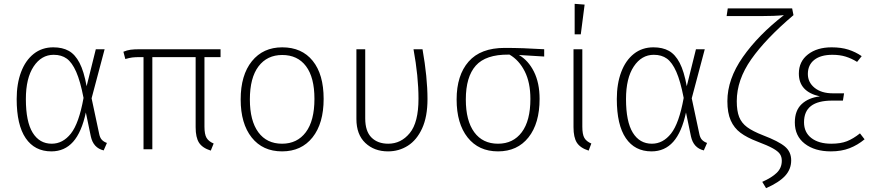

<svg xmlns="http://www.w3.org/2000/svg" viewBox="-20 -779 4558 1002"><path d="M432 -329 480 -522H526L458 -266L497 -83Q501 -61 511 -50Q521 -39 538 -33L521 6Q467 -7 454 -67L428 -192Q406 -89 361.5 -39Q317 11 248 11Q161 11 114 -58Q67 -127 67 -262Q67 -342 90 -403Q113 -464 156 -498Q199 -532 258 -532Q306 -532 339 -513.5Q372 -495 395 -451Q418 -407 432 -329ZM115 -262Q115 -144 150.5 -86.5Q186 -29 250 -29Q308 -29 350 -82Q392 -135 416 -268Q399 -356 377.5 -404.5Q356 -453 328.5 -473Q301 -493 260 -493Q196 -493 155.5 -432Q115 -371 115 -262Z M1047 -481V-118Q1047 -78 1058 -59.5Q1069 -41 1095 -30L1080 7Q1036 -7 1018.5 -34.5Q1001 -62 1001 -115V-481H775V0H729V-481H712Q685 -481 670 -479Q655 -477 634 -471L624 -509Q643 -517 661.5 -519.5Q680 -522 709 -522H1131V-481Z M1669 -263Q1669 -135 1611 -62Q1553 11 1452 11Q1351 11 1293.5 -61.5Q1236 -134 1236 -260Q1236 -387 1294.5 -459.5Q1353 -532 1453 -532Q1555 -532 1612 -461.5Q1669 -391 1669 -263ZM1284 -260Q1284 -149 1328 -89Q1372 -29 1452 -29Q1531 -29 1576 -89Q1621 -149 1621 -263Q1621 -375 1577 -433.5Q1533 -492 1453 -492Q1374 -492 1329 -432.5Q1284 -373 1284 -260Z M2211 -262Q2211 -170 2183 -109Q2155 -48 2108.5 -18.5Q2062 11 2005 11Q1933 11 1886.5 -33Q1840 -77 1840 -158V-522H1886V-161Q1886 -94 1918.5 -61.5Q1951 -29 2006 -29Q2073 -29 2118.5 -84.5Q2164 -140 2164 -264Q2164 -380 2138 -522H2185Q2211 -375 2211 -262Z M2820 -484 2688 -492Q2737 -464 2766.5 -405Q2796 -346 2796 -263Q2796 -135 2738 -62Q2680 11 2579 11Q2478 11 2420.5 -61.5Q2363 -134 2363 -260Q2363 -386 2425.5 -457.5Q2488 -529 2614 -529Q2708 -529 2820 -522ZM2639 -494H2634Q2515 -495 2463 -436.5Q2411 -378 2411 -260Q2411 -149 2455 -89Q2499 -29 2579 -29Q2658 -29 2703 -89Q2748 -149 2748 -263Q2748 -348 2718.5 -406.5Q2689 -465 2639 -494Z M3019 -118Q3019 -78 3029.5 -59.5Q3040 -41 3066 -30L3052 7Q3008 -7 2990.5 -34.5Q2973 -62 2973 -115V-522H3019ZM3031 -755 3011 -600H2979V-759Z M3564 -329 3612 -522H3658L3590 -266L3629 -83Q3633 -61 3643 -50Q3653 -39 3670 -33L3653 6Q3599 -7 3586 -67L3560 -192Q3538 -89 3493.5 -39Q3449 11 3380 11Q3293 11 3246 -58Q3199 -127 3199 -262Q3199 -342 3222 -403Q3245 -464 3288 -498Q3331 -532 3390 -532Q3438 -532 3471 -513.5Q3504 -495 3527 -451Q3550 -407 3564 -329ZM3247 -262Q3247 -144 3282.5 -86.5Q3318 -29 3382 -29Q3440 -29 3482 -82Q3524 -135 3548 -268Q3531 -356 3509.5 -404.5Q3488 -453 3460.5 -473Q3433 -493 3392 -493Q3328 -493 3287.5 -432Q3247 -371 3247 -262Z M4121 -700Q3976 -577 3900.5 -469.5Q3825 -362 3825 -251Q3825 -200 3837.5 -168.5Q3850 -137 3879 -115.5Q3908 -94 3962 -73Q4043 -42 4076 -14.5Q4109 13 4109 58Q4109 104 4077.5 138.5Q4046 173 3978 203L3958 170Q4008 148 4034 122.5Q4060 97 4060 60Q4060 39 4050 24.5Q4040 10 4013 -5Q3986 -20 3933 -40Q3878 -61 3844.5 -86Q3811 -111 3793.5 -150.5Q3776 -190 3776 -251Q3776 -366 3856.5 -481Q3937 -596 4071 -700Q4023 -695 3947 -695H3772L3778 -735H4114Z M4477 -486 4453 -456Q4424 -474 4393.5 -483.5Q4363 -493 4324 -493Q4263 -493 4229.5 -466.5Q4196 -440 4196 -393Q4196 -349 4231.5 -320.5Q4267 -292 4326 -292H4385L4379 -254H4323Q4249 -254 4212.5 -226Q4176 -198 4176 -141Q4176 -88 4214.5 -58.5Q4253 -29 4318 -29Q4367 -29 4400 -42Q4433 -55 4468 -83L4492 -52Q4456 -22 4413.5 -5.5Q4371 11 4316 11Q4232 11 4180 -29Q4128 -69 4128 -140Q4128 -202 4163.5 -235.5Q4199 -269 4259 -276Q4149 -300 4149 -395Q4149 -458 4196.5 -495Q4244 -532 4320 -532Q4370 -532 4407.5 -520Q4445 -508 4477 -486Z"/></svg>

Font: FiraGO ExtraLight
Style: Regular
Weight: 200
Designer: bBox Type
Foundry: bBox Type GmbH
Version: Version 1.001